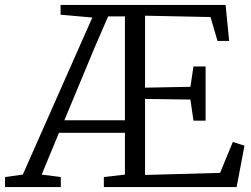

<svg xmlns="http://www.w3.org/2000/svg" viewBox="-52 -763 1025 783"><path d="M-31.5 0V-41L41 -51L324.5 -691.5L195 -703V-743H868L882.5 -596H835L806.5 -693.5L539.5 -699V-405.5L724.5 -409L737 -492H786.5V-271H737L724.5 -357L539.5 -359.5V-49.5L845.5 -58L897.5 -184L945 -169L913 0H371.5V-41L457.5 -51V-221.5H188.5L118 -51L196 -41V0ZM210.5 -272.5H457.5V-696H389L333 -567Z"/></svg>

Font: Merriweather 24pt Light
Style: Regular
Weight: 300
Designer: Eben Sorkin
Foundry: Eben Sorkin
Version: Version 2.100